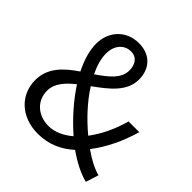

<svg xmlns="http://www.w3.org/2000/svg" viewBox="-197 -904 1074 1074"><g transform="rotate(45 340.0 -366.5)"><path d="M259 13C345 13 414 -20 470 -71C530 -29 587 0 639 13L663 -63C622 -74 575 -98 526 -133C584 -209 626 -298 654 -395H569C546 -311 511 -239 466 -179C397 -236 328 -309 280 -385C362 -444 445 -506 445 -602C445 -687 392 -746 301 -746C200 -746 133 -671 133 -574C133 -521 151 -462 181 -402C105 -350 36 -289 36 -190C36 -72 127 13 259 13ZM410 -119C368 -83 320 -60 270 -60C188 -60 125 -113 125 -195C125 -252 166 -297 218 -338C269 -259 338 -182 410 -119ZM246 -445C224 -490 211 -535 211 -575C211 -635 246 -682 302 -682C351 -682 371 -643 371 -600C371 -535 313 -491 246 -445Z"/></g></svg>

Font: Source Han Sans JP
Style: Regular
Weight: 400
Designer: Ryoko NISHIZUKA 西塚涼子 (kana, bopomofo & ideographs); Paul D. Hunt (Latin, Greek & Cyrillic); Sandoll Communications 산돌커뮤니
Foundry: Adobe
Version: Version 2.004;hotconv 1.0.118;makeotfexe 2.5.65603